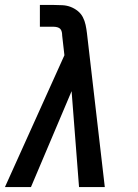

<svg xmlns="http://www.w3.org/2000/svg" viewBox="-37 -755 557 775"><path d="M-17 0 223 -532 214 -611Q214 -618 212.5 -625.5Q211 -633 206.5 -638Q202 -643 194.5 -645Q187 -647 180 -647H124V-735H180Q198 -735 215.5 -734Q233 -733 248.5 -727Q264 -721 277 -710.5Q290 -700 297.5 -685.5Q305 -671 308.5 -654.5Q312 -638 314 -621L386 0H282L252 -387L88 0Z"/></svg>

Font: Iosevka SS04 Semibold Oblique
Style: Regular
Weight: 600
Italic angle: -9°
Monospace: yes
Designer: Belleve Invis
Foundry: Belleve Invis
Version: Version 19.0.0; ttfautohint (v1.8.4)